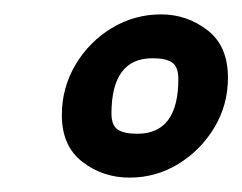

<svg xmlns="http://www.w3.org/2000/svg" viewBox="-20 -599 337 267"><path d="M160 -352Q123 -352 94.5 -374Q66 -396 66 -439Q66 -477 85 -509Q104 -541 135.5 -560Q167 -579 204 -579Q240 -579 268.5 -557Q297 -535 297 -491Q297 -453 278 -421.5Q259 -390 228 -371Q197 -352 160 -352ZM171 -413Q228 -413 228 -489Q228 -506 219.5 -512Q211 -518 192 -518Q135 -518 135 -441Q135 -425 143.5 -419Q152 -413 171 -413Z"/></svg>

Font: Texturina 72pt 72pt Black
Style: Italic
Weight: 900
Italic angle: -11°
Designer: Guillermo Torres Carreño
Foundry: Omnibus-Type
Version: Version 1.002; ttfautohint (v1.8.3)